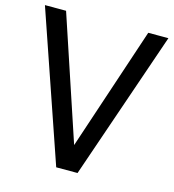

<svg xmlns="http://www.w3.org/2000/svg" viewBox="-112 -817 821 908"><g transform="rotate(15 298.0 -363.5)"><path d="M502 -727.1 300.8 -123.5 99.6 -727.1H-3.9L246.1 0H350.6L600.6 -727.1Z"/></g></svg>

Font: SG Kara Light
Style: Regular
Weight: 400
Designer: Damoon Khanjanzadeh
Version: Version 1.000